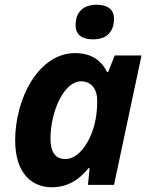

<svg xmlns="http://www.w3.org/2000/svg" viewBox="-20 -780 634 810"><path d="M198 10C267 10 315 -23 354 -71H358L351 0H461L577 -546H464L436 -476H432C408 -524 366 -556 297 -556C143 -556 44 -365 44 -188C44 -44 119 10 198 10ZM256 -109C214 -109 193 -138 193 -195C193 -310 250 -437 322 -437C365 -437 390 -404 390 -357C390 -326 388 -299 383 -275C367 -190 316 -109 256 -109ZM373 -614C433 -614 461 -649 461 -701C461 -745 427 -760 388 -760C332 -760 299 -730 299 -674C299 -630 330 -614 373 -614Z"/></svg>

Font: BC Sans
Style: Bold Italic
Weight: 700
Italic angle: -12°
Designer: Monotype Design Team
Province of B.C.
Foundry: Monotype Imaging Inc.
Version: Version 2.000;GOOG;noto-source:20170915:90ef993387c0